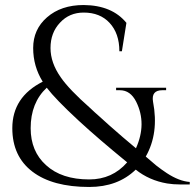

<svg xmlns="http://www.w3.org/2000/svg" viewBox="-20 -734 775 764"><path d="M626 -375Q581 -375 589 -329Q613 -204 560 -111L580 -94L601 -76Q624 -58 644 -45Q693 -13 735 -10V0H697Q669 0 645 -4Q574 -16 520 -59Q449 10 335 10Q189 10 109 -51Q29 -112 29 -224Q29 -348 150 -409Q112 -470 112 -543Q112 -617 167 -665Q223 -714 313 -714Q426 -713 483 -643L465 -530H455Q455 -601 416 -643Q378 -684 313 -684Q256 -684 219 -644Q181 -604 181 -543Q181 -484 222 -426Q255 -378 340 -303L356 -288L374 -272Q398 -250 415 -235Q468 -188 521 -144Q565 -242 522 -329Q499 -375 457 -375H442V-385H641V-375ZM486 -88Q371 -182 294 -253Q201 -339 166 -385Q102 -325 102 -224Q102 -132 163 -77Q225 -20 335 -20Q427 -20 486 -88Z"/></svg>

Font: Cinzel(RUS BY LYAJKA)
Style: Regular
Weight: 400
Designer: Natanael Gama
Version: Version 1.001;PS 001.001;hotconv 1.0.56;makeotf.lib2.0.21325